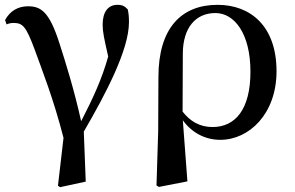

<svg xmlns="http://www.w3.org/2000/svg" viewBox="-20 -563 1220 795"><path d="M220 206 229 212 335 189 327 -18C417 -173 514 -356 514 -471C514 -492 513 -506 509 -524C497 -537 487 -543 466 -543C428 -543 405 -514 405 -461C405 -431 411 -404 428 -329C402 -236 366 -158 316 -61C287 -192 252 -303 227 -381C185 -514 150 -537 96 -537C54 -537 21 -517 1 -480L7 -462C17 -466 26 -468 35 -468C74 -468 87 -455 122 -362C153 -276 202 -153 243 8Z M628 205 638 211 756 188 737 -65C773 -15 828 16 892 16C1012 16 1125 -92 1125 -268C1125 -456 1016 -543 881 -543C731 -543 636 -447 636 -244L635 -20ZM736 -101 737 -343C738 -447 789 -509 872 -509C950 -509 1017 -425 1017 -266C1017 -111 955 -37 860 -37C807 -37 767 -61 736 -101Z"/></svg>

Font: Noto Serif CJK JP SemiBold
Style: Regular
Weight: 600
Designer: Ryoko NISHIZUKA 西塚涼子 (kana & ideographs); Frank Grießhammer (Latin, Greek & Cyrillic); Wenlong ZHANG 张文龙 (bopomofo); San
Foundry: Adobe
Version: Version 2.001;hotconv 1.1.0;makeotfexe 2.6.0